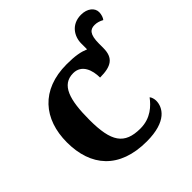

<svg xmlns="http://www.w3.org/2000/svg" viewBox="-227 -1072 1266 1266"><g transform="rotate(-45 406.0 -439.0)"><path d="M431 10C619 10 665 -76 665 -137C665 -152 659 -174 650 -183C616 -138 559 -80 462 -80C313 -80 264 -155 264 -358C264 -546 297 -652 406 -652C486 -652 511 -574 511 -506C615 -506 664 -536 664 -628V-668C664 -758 691 -777 731 -777C753 -777 774 -770 794 -759C804 -770 812 -794 812 -815C812 -856 773 -888 715 -888C625 -888 582 -819 582 -752V-698C541 -715 498 -724 417 -724C178 -724 54 -574 54 -358C54 -137 175 10 431 10Z"/></g></svg>

Font: UArctic Serif Black
Style: Regular
Weight: 900
Designer: Customization by Puisto advertising & original work Monotype Design Team
Foundry: Monotype Imaging Inc.
Version: Version 2.004